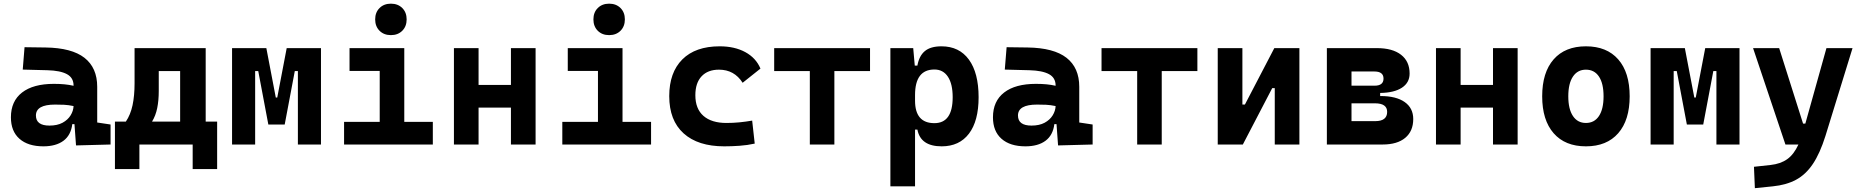

<svg xmlns="http://www.w3.org/2000/svg" viewBox="-20 -776 10001 1031"><path d="M212.9 9.8Q130.4 9.8 84.5 -30.8Q38.6 -71.3 38.6 -146Q38.6 -232.9 98.6 -279.3Q158.7 -325.7 269 -325.7Q301.3 -325.7 326.4 -323.2Q351.6 -320.8 375 -315.4V-316.9Q375 -358.4 339.6 -377.7Q304.2 -397 234.4 -398.9L102.1 -402.3L111.8 -522.5L224.6 -521Q365.2 -519 433.6 -465.6Q502 -412.1 502 -309.6V-118.2L573.7 -107.4V0L388.2 4.9L379.9 -109.4H368.2Q360.8 -49.8 320.6 -20Q280.3 9.8 212.9 9.8ZM172.9 -155.8Q172.9 -101.6 245.6 -101.6Q287.6 -101.6 315.9 -116.9Q344.2 -132.3 359.1 -156.5Q374 -180.7 375 -206.5Q346.7 -212.4 323.7 -213.4Q300.8 -214.4 275.4 -214.4Q172.9 -214.4 172.9 -155.8Z M597.2 131.8V-123H655.8Q680.7 -159.7 691.7 -210.7Q702.6 -261.7 702.6 -329.1V-517.6H1084.5V-123H1146V131.8H1014.6V0H728.5V131.8ZM832.5 -287.6Q832.5 -236.3 824.2 -195.6Q815.9 -154.8 796.4 -123H947.3V-394.5H832.5Z M1226.1 0V-517.6H1410.2L1460.9 -252.4H1468.8L1519.5 -517.6H1703.6V0H1579.6V-394.5H1563L1508.8 -107.4H1420.9L1366.7 -394.5H1350.1V0Z M2079.1 -587.4Q2041.5 -587.4 2018.1 -610.8Q1994.6 -634.3 1994.6 -671.9Q1994.6 -709.5 2018.1 -732.9Q2041.5 -756.3 2079.1 -756.3Q2116.7 -756.3 2140.1 -732.9Q2163.6 -709.5 2163.6 -671.9Q2163.6 -634.3 2140.1 -610.8Q2116.7 -587.4 2079.1 -587.4ZM1827.6 0V-121.6H2019V-395H1856.9V-517.6H2150.9V-121.6H2304.2V0Z M2417.5 0V-517.6H2549.8V-319.8H2723.6V-517.6H2856V0H2723.6V-198.2H2549.8V0Z M3251 -587.4Q3213.4 -587.4 3189.9 -610.8Q3166.5 -634.3 3166.5 -671.9Q3166.5 -709.5 3189.9 -732.9Q3213.4 -756.3 3251 -756.3Q3288.6 -756.3 3312 -732.9Q3335.4 -709.5 3335.4 -671.9Q3335.4 -634.3 3312 -610.8Q3288.6 -587.4 3251 -587.4ZM2999.5 0V-121.6H3190.9V-395H3028.8V-517.6H3322.8V-121.6H3476.1V0Z M3869.1 9.8Q3728 9.8 3650.9 -59.8Q3573.7 -129.4 3573.7 -259.8Q3573.7 -386.7 3644 -457Q3714.4 -527.3 3844.7 -527.3Q3924.8 -527.3 3982.2 -496.1Q4039.6 -464.8 4063.5 -407.7L3967.8 -331.5Q3922.9 -401.9 3840.8 -401.9Q3780.8 -401.9 3747.3 -366.2Q3713.9 -330.6 3713.9 -264.6Q3713.9 -191.9 3757.3 -153.8Q3800.8 -115.7 3880.9 -115.7Q3916 -115.7 3950.9 -119.1Q3985.8 -122.6 4019 -128.4L4032.7 -4.9Q3993.2 3.9 3951.2 6.8Q3909.2 9.8 3869.1 9.8Z M4328.6 0V-394.5H4137.2V-517.6H4651.9V-394.5H4460.4V0Z M4761.2 224.6V-517.6H4883.8L4892.1 -423.8H4906.2Q4915.5 -476.1 4946.3 -501.7Q4977.1 -527.3 5035.6 -527.3Q5130.9 -527.3 5182.9 -455.8Q5234.9 -384.3 5234.9 -253.9Q5234.9 -126.5 5183.1 -58.3Q5131.3 9.8 5036.6 9.8Q4923.3 9.8 4906.2 -80.1H4893.6V224.6ZM4997.6 -402.8Q4893.6 -402.8 4893.6 -265.6V-235.4Q4893.6 -114.7 4997.6 -114.7Q5095.7 -114.7 5095.7 -253.9Q5095.7 -325.2 5070.1 -364Q5044.4 -402.8 4997.6 -402.8Z M5486.3 9.8Q5403.8 9.8 5357.9 -30.8Q5312 -71.3 5312 -146Q5312 -232.9 5372.1 -279.3Q5432.1 -325.7 5542.5 -325.7Q5574.7 -325.7 5599.9 -323.2Q5625 -320.8 5648.4 -315.4V-316.9Q5648.4 -358.4 5613 -377.7Q5577.6 -397 5507.8 -398.9L5375.5 -402.3L5385.3 -522.5L5498 -521Q5638.7 -519 5707 -465.6Q5775.4 -412.1 5775.4 -309.6V-118.2L5847.2 -107.4V0L5661.6 4.9L5653.3 -109.4H5641.6Q5634.3 -49.8 5594 -20Q5553.7 9.8 5486.3 9.8ZM5446.3 -155.8Q5446.3 -101.6 5519 -101.6Q5561 -101.6 5589.4 -116.9Q5617.7 -132.3 5632.6 -156.5Q5647.5 -180.7 5648.4 -206.5Q5620.1 -212.4 5597.2 -213.4Q5574.2 -214.4 5548.8 -214.4Q5446.3 -214.4 5446.3 -155.8Z M6086.4 0V-394.5H5895V-517.6H6409.7V-394.5H6218.3V0Z M6519 0V-517.6H6651.4V-214.8H6665L6822.8 -517.6H6957.5V0H6825.2V-302.7H6811.5L6653.8 0Z M7105 0V-517.6H7374Q7457.5 -517.6 7503.4 -481.9Q7549.3 -446.3 7549.3 -380.9Q7549.3 -332 7507.8 -304.9Q7466.3 -277.8 7391.1 -276.9V-260.3H7393.6Q7477.1 -260.3 7522.9 -228Q7568.8 -195.8 7568.8 -136.7Q7568.8 -71.8 7525.9 -35.9Q7482.9 0 7404.3 0ZM7360.4 -392.1H7237.3V-315.9H7361.3Q7409.2 -315.9 7409.2 -354Q7409.2 -392.1 7360.4 -392.1ZM7363.3 -221.2H7237.3V-125.5H7364.7Q7428.7 -125.5 7428.7 -175.3Q7428.7 -221.2 7363.3 -221.2Z M7690.9 0V-517.6H7823.2V-319.8H7997.1V-517.6H8129.4V0H7997.1V-198.2H7823.2V0Z M8496.1 9.8Q8384.3 9.8 8322.8 -60.5Q8261.2 -130.9 8261.2 -258.8Q8261.2 -387.2 8322.8 -457.3Q8384.3 -527.3 8496.1 -527.3Q8607.9 -527.3 8669.4 -457.3Q8731 -387.2 8731 -258.8Q8731 -130.9 8669.4 -60.5Q8607.9 9.8 8496.1 9.8ZM8496.1 -115.7Q8541.5 -115.7 8566.2 -153.1Q8590.8 -190.4 8590.8 -258.8Q8590.8 -327.6 8566.2 -364.7Q8541.5 -401.9 8496.1 -401.9Q8451.2 -401.9 8426.3 -364.7Q8401.4 -327.6 8401.4 -258.8Q8401.4 -190.4 8426.3 -153.1Q8451.2 -115.7 8496.1 -115.7Z M8843.3 0V-517.6H9027.3L9078.1 -252.4H9085.9L9136.7 -517.6H9320.8V0H9196.8V-394.5H9180.2L9126 -107.4H9038.1L8983.9 -394.5H8967.3V0Z M9567.4 0 9393.6 -517.6H9533.7L9662.1 -112.3H9674.3L9787.6 -517.6H9927.7L9782.2 -45.9Q9752.9 47.4 9714.8 104.2Q9676.8 161.1 9624.5 189.2Q9572.3 217.3 9499.5 224.6L9403.3 234.4L9398.4 119.6L9487.8 109.9Q9541.5 104 9577.1 78.6Q9612.8 53.2 9637.2 0Z"/></svg>

Font: Caskaydia Cove
Style: Bold
Weight: 700
Monospace: yes
Designer: Aaron Bell
Foundry: Saja Typeworks
Version: Version 4.300; ttfautohint (v1.8.3)